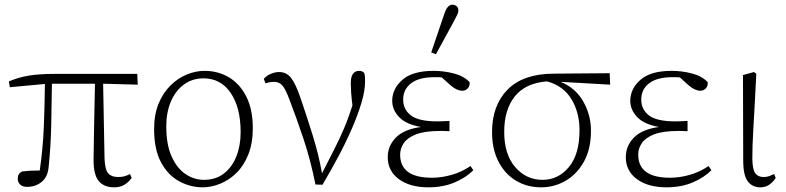

<svg xmlns="http://www.w3.org/2000/svg" viewBox="-20 -788 3359 821"><path d="M22 -415 18 -440Q58 -457 102.5 -464.5Q147 -472 211 -472H567L569 -426L421 -430L427 -110Q429 -62 443 -46.5Q457 -31 485 -31Q501 -31 513 -34.5Q525 -38 536 -44L543 -27Q530 -9 512 2Q494 13 468 13Q425 13 402.5 -13.5Q380 -40 380 -104Q381 -168 382.5 -253Q384 -338 386 -430H202Q201 -339 199 -250Q197 -161 188 -74Q184 -31 158 -10Q132 11 96 11Q76 11 66 1Q56 -9 56 -23Q56 -36 60.5 -43Q65 -50 75 -55Q91 -57 109.5 -58Q128 -59 150 -59Q164 -157 167.5 -248Q171 -339 172 -429Z M847 13Q794 13 746 -13Q698 -39 668.5 -94Q639 -149 639 -236Q639 -298 658 -344.5Q677 -391 709 -422.5Q741 -454 779 -469.5Q817 -485 854 -485Q913 -485 959.5 -457Q1006 -429 1033.5 -374.5Q1061 -320 1061 -240Q1061 -176 1042 -128Q1023 -80 991.5 -49Q960 -18 922 -2.5Q884 13 847 13ZM852 -19Q903 -19 938 -46.5Q973 -74 991 -120Q1009 -166 1009 -223Q1009 -328 966.5 -390.5Q924 -453 850 -453Q803 -453 767 -427Q731 -401 711 -354.5Q691 -308 691 -248Q691 -169 714 -118.5Q737 -68 773.5 -43.5Q810 -19 852 -19Z M1329 1Q1308 -104 1277.5 -195Q1247 -286 1217 -364Q1200 -409 1186.5 -423.5Q1173 -438 1152 -438Q1141 -438 1132 -436Q1123 -434 1115 -432L1108 -451Q1120 -465 1138.5 -472.5Q1157 -480 1173 -480Q1205 -480 1224.5 -455Q1244 -430 1264 -372Q1290 -296 1316 -213Q1342 -130 1357 -47Q1385 -102 1408 -147Q1431 -192 1450.5 -237.5Q1470 -283 1487 -338Q1483 -370 1481.5 -392.5Q1480 -415 1480 -432Q1480 -460 1489.5 -472.5Q1499 -485 1515 -485Q1531 -485 1538 -475Q1540 -467 1540.5 -458Q1541 -449 1541 -438Q1541 -401 1526 -350Q1511 -299 1485.5 -240Q1460 -181 1427 -119Q1394 -57 1359 2Z M1812 13Q1733 13 1685.5 -22Q1638 -57 1638 -116Q1638 -164 1672.5 -199.5Q1707 -235 1780 -245Q1717 -256 1687 -287Q1657 -318 1657 -358Q1658 -410 1701.5 -447.5Q1745 -485 1834 -485Q1878 -485 1920.5 -474Q1963 -463 1988 -437Q1990 -421 1980.5 -410.5Q1971 -400 1957 -400Q1934 -400 1908 -422L1869 -457Q1862 -458 1854 -458Q1846 -458 1838 -458Q1772 -458 1738 -432Q1704 -406 1704 -362Q1704 -320 1737 -294.5Q1770 -269 1850 -269Q1861 -269 1872.5 -269.5Q1884 -270 1902 -271V-227Q1885 -228 1877 -228Q1869 -228 1862 -228Q1796 -228 1759 -213.5Q1722 -199 1706.5 -176Q1691 -153 1691 -127Q1691 -28 1827 -28Q1869 -28 1912 -40.5Q1955 -53 1992 -78L2004 -60Q1972 -28 1923 -7.5Q1874 13 1812 13ZM1824 -564 1880 -729Q1893 -768 1914 -768Q1925 -768 1932.5 -761.5Q1940 -755 1940 -744Q1940 -735 1936 -726.5Q1932 -718 1922 -699L1844 -556Z M2294 13Q2233 13 2185.5 -16Q2138 -45 2111 -98Q2084 -151 2084 -223Q2084 -337 2150 -404.5Q2216 -472 2346 -473L2587 -475L2589 -426L2377 -438Q2440 -413 2473.5 -355Q2507 -297 2507 -229Q2507 -151 2477 -97Q2447 -43 2398.5 -15Q2350 13 2294 13ZM2136 -224Q2136 -128 2183 -73.5Q2230 -19 2300 -19Q2367 -19 2412.5 -73.5Q2458 -128 2458 -231Q2458 -307 2423.5 -364Q2389 -421 2319 -440Q2227 -433 2181.5 -376Q2136 -319 2136 -224Z M2830 13Q2751 13 2703.5 -22Q2656 -57 2656 -116Q2656 -164 2690.5 -199.5Q2725 -235 2798 -245Q2735 -256 2705 -287Q2675 -318 2675 -358Q2676 -410 2719.5 -447.5Q2763 -485 2852 -485Q2896 -485 2938.5 -474Q2981 -463 3006 -437Q3008 -421 2998.5 -410.5Q2989 -400 2975 -400Q2952 -400 2926 -422L2887 -457Q2880 -458 2872 -458Q2864 -458 2856 -458Q2790 -458 2756 -432Q2722 -406 2722 -362Q2722 -320 2755 -294.5Q2788 -269 2868 -269Q2879 -269 2890.5 -269.5Q2902 -270 2920 -271V-227Q2903 -228 2895 -228Q2887 -228 2880 -228Q2814 -228 2777 -213.5Q2740 -199 2724.5 -176Q2709 -153 2709 -127Q2709 -28 2845 -28Q2887 -28 2930 -40.5Q2973 -53 3010 -78L3022 -60Q2990 -28 2941 -7.5Q2892 13 2830 13Z M3231 13Q3197 13 3177.5 -12.5Q3158 -38 3158 -102L3157 -467L3204 -480L3214 -473Q3210 -394 3207 -337.5Q3204 -281 3201.5 -240.5Q3199 -200 3198 -168.5Q3197 -137 3197 -108Q3198 -62 3210 -46.5Q3222 -31 3245 -31Q3259 -31 3269.5 -35Q3280 -39 3290 -44L3297 -27Q3287 -11 3270.5 1Q3254 13 3231 13Z"/></svg>

Font: Source Serif Pro Light
Style: Regular
Weight: 300
Designer: Frank Grießhammer
Foundry: Adobe Systems Incorporated
Version: Version 3.001;hotconv 1.0.111;makeotfexe 2.5.65597